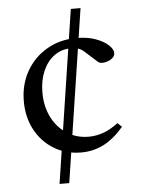

<svg xmlns="http://www.w3.org/2000/svg" viewBox="-56 -713 664 906"><g transform="rotate(-5 275.5 -260.0)"><path d="M189 149 314 -669H360L235 149ZM305 10Q232 10 175.5 -24.5Q119 -59 87 -118.5Q55 -178 55 -253Q55 -333 90.5 -395.5Q126 -458 188 -494Q250 -530 328 -530Q380 -530 418.5 -516Q457 -502 478.5 -482Q500 -462 500 -444Q500 -428 484 -417Q468 -406 448.5 -403.5Q429 -401 420 -409L361 -462Q347 -475 332 -479.5Q317 -484 299 -484Q253 -484 218.5 -458.5Q184 -433 165 -388.5Q146 -344 146 -288Q146 -222 171.5 -171Q197 -120 242.5 -90.5Q288 -61 346 -61Q381 -61 415 -73Q449 -85 486 -113L506 -94Q459 -39 410 -14.5Q361 10 305 10Z"/></g></svg>

Font: Hedvig Letters Serif 18pt
Style: Regular
Weight: 400
Designer: Alexander Örn & Tor Weibull
Foundry: Kanon Foundry
Version: Version 1.000